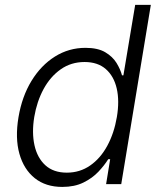

<svg xmlns="http://www.w3.org/2000/svg" viewBox="-20 -747 649 779"><path d="M471.9 0 592 -727.3H528.5L480.7 -441.4H475Q468.5 -465.9 452.7 -491.7Q436.9 -517.4 406.8 -535.2Q376.6 -552.9 326.9 -552.9Q259.4 -552.9 203 -517.6Q146.5 -482.2 107.8 -418.9Q69.1 -355.5 55 -271.3Q40.9 -186.8 58.7 -123.2Q76.6 -59.7 121.1 -24.1Q165.6 11.4 232.7 11.4Q282.5 11.4 318.5 -6.4Q354.6 -24.1 379.2 -50.2Q403.8 -76.3 419.2 -101.2H427L410.5 0ZM454.2 -272.4Q443.1 -206.7 415.3 -155.5Q387.6 -104.4 345.8 -75.5Q304.1 -46.5 251.2 -46.5Q196.9 -46.5 164 -76.5Q131.2 -106.5 119.9 -157.7Q108.6 -208.8 119 -272.4Q129.5 -335.2 156.8 -385.7Q184.2 -436.1 226.3 -465.7Q268.4 -495.4 323.1 -495.4Q376.4 -495.4 409.2 -466.8Q442 -438.2 453.6 -388Q465.2 -337.7 454.2 -272.4Z"/></svg>

Font: Inter UI Light
Style: Italic
Weight: 300
Italic angle: 9.39999°
Designer: Rasmus Andersson
Foundry: rsms
Version: 3.2;8d6f07862